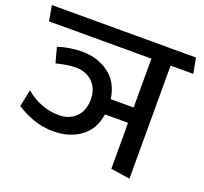

<svg xmlns="http://www.w3.org/2000/svg" viewBox="-132 -821 1038 978"><g transform="rotate(20 387.5 -332.0)"><path d="M33 -234Q68 -203 115 -184Q162 -165 213 -165Q269 -165 304.5 -199.5Q340 -234 340 -295Q340 -354 304.5 -388.5Q269 -423 214 -423Q190 -423 162.5 -418.5Q135 -414 108 -407L86 -489Q119 -500 152 -505Q185 -510 216 -510Q300 -510 361 -465.5Q422 -421 435 -332H559V-597H4L-11 -680H770L786 -597H663V16L559 0V-249H434Q421 -164 360.5 -121Q300 -78 216 -78Q155 -78 102.5 -97.5Q50 -117 14 -142Z"/></g></svg>

Font: Palanquin Medium
Style: Regular
Weight: 500
Designer: Pria Ravichandran
Version: Version 1.0.4